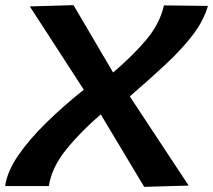

<svg xmlns="http://www.w3.org/2000/svg" viewBox="-27 -724 829 747"><path d="M534 3 365 -279Q286 -211 230 -141.5Q174 -72 163 0H-7Q1 -57 44 -119.5Q87 -182 153.5 -247Q220 -312 299 -375L89 -699L259 -704L413 -442Q492 -509 543.5 -571Q595 -633 611 -703L782 -701Q765 -643 723 -588Q681 -533 619 -475Q557 -417 478 -349L707 -2Z"/></svg>

Font: Georama Extended SemiBold
Style: Italic
Weight: 600
Width: 7
Italic angle: -9°
Designer: Jean-Baptiste Levee
Foundry: Production Type
Version: Version 1.000